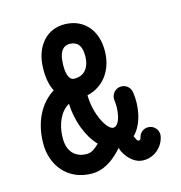

<svg xmlns="http://www.w3.org/2000/svg" viewBox="-108 -791 871 926"><g transform="rotate(-15 327.5 -328.0)"><path d="M434.6 -277.3C441.9 -233.4 431.6 -151.4 395 -151.4C365.7 -151.4 316.4 -238.3 315.4 -333V-335C392.6 -351.6 449.7 -418.5 451.7 -517.6C453.6 -623 393.1 -691.4 300.3 -694.3C206.5 -697.3 151.9 -624.5 143.6 -539.1C138.7 -485.8 145 -437 164.1 -399.9C95.7 -358.4 48.8 -273.9 48.8 -163.1C48.8 -55.2 119.1 35.6 240.2 35.6C325.2 35.6 383.8 -40 396 -51.8C392.1 -40.5 429.7 32.7 488.3 37.6C547.4 42.5 595.2 -0.5 605 -52.2C605.5 -55.2 606 -58.6 606 -61.5C606 -88.4 584 -110.4 557.1 -110.4C533.2 -110.4 513.7 -93.8 509.3 -70.8C508.3 -64.9 503.9 -59.1 496.1 -60.1C490.2 -60.5 485.4 -72.3 479 -86.4C529.3 -134.8 542.5 -226.6 531.2 -293C527.3 -316.4 507.3 -334 482.9 -334C451.7 -334 430.2 -305.2 434.6 -277.3ZM273.4 -428.7C248.5 -429.7 234.9 -464.8 241.2 -529.3C245.1 -572.8 264.6 -597.7 297.4 -596.7C334.5 -595.7 355 -571.8 354 -519.5C352.5 -456.5 319.8 -426.8 273.4 -428.7ZM146.5 -163.1C146.5 -241.7 177.7 -295.9 218.3 -318.4C221.7 -232.4 253.9 -146.5 302.7 -96.7C283.2 -78.1 264.6 -62 240.2 -62C178.7 -62 146.5 -103 146.5 -163.1Z"/></g></svg>

Font: Velvelyne Book
Style: Bold
Weight: 700
Designer: Manon Van der Borght et Mariel Nils
Foundry: Velvetyne
Version: Version 1.070;Glyphs 3.3.1 (3343)